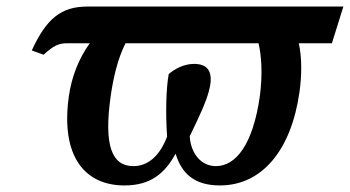

<svg xmlns="http://www.w3.org/2000/svg" viewBox="-20 -556 1068 586"><path d="M360 10C440 10 483 -27 516 -87C534 -27 573 10 651 10C780 10 869 -98 894 -275C901 -324 902 -378 892 -424H993L1028 -536H247C167 -536 122 -500 77 -402L113 -389C144 -417 159 -424 185 -424H254C220 -377 198 -320 190 -261C165 -81 237 10 360 10ZM639 -49C597 -49 563 -83 559 -140C589 -202 612 -250 620 -288C630 -334 617 -361 572 -361C540 -361 511 -344 495 -330C487 -288 485 -210 490 -139C467 -79 431 -49 387 -49C322 -49 296 -110 318 -264C326 -319 339 -376 363 -424H769C778 -387 782 -330 773 -262C752 -115 700 -49 639 -49Z"/></svg>

Font: Noto Serif SemiBold
Style: Italic
Weight: 600
Italic angle: -12°
Designer: Monotype Design Team
Foundry: Monotype Imaging Inc.
Version: Version 2.014